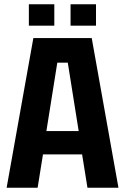

<svg xmlns="http://www.w3.org/2000/svg" viewBox="-20 -878 585 898"><path d="M11 0 136 -700H409L534 0H389L364 -156H181L156 0ZM197 -265H348L297 -585H248ZM115 -758V-858H234V-758ZM310 -758V-858H429V-758Z"/></svg>

Font: Tektur SemiCondensed SemiBold
Style: Regular
Weight: 600
Width: 4
Designer: Adam Jagosz
Foundry: Adam Jagosz
Version: Version 1.005;gftools[0.9.30]